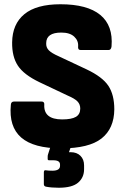

<svg xmlns="http://www.w3.org/2000/svg" viewBox="-20 -686 591 902"><path d="M268 11Q138 11 79.5 -40Q21 -91 31 -194Q32 -209 46 -209H175Q189 -209 188 -195Q184 -125 272 -125Q316 -125 336.5 -137Q357 -149 357 -176Q357 -196 344 -209.5Q331 -223 298 -237L165 -300Q92 -335 64 -377.5Q36 -420 37 -487Q38 -573 94.5 -619.5Q151 -666 264 -666Q390 -666 451 -616Q512 -566 504 -468Q502 -451 490 -451H359Q345 -451 347 -468Q349 -495 328.5 -514Q308 -533 268 -533Q197 -533 197 -483Q196 -463 209.5 -449.5Q223 -436 255 -422L387 -360Q461 -325 489 -283Q517 -241 517 -172Q516 -82 457 -35.5Q398 11 268 11ZM256 196Q221 196 196 191Q186 189 186 179V124Q186 112 195 114Q201 115 209.5 115.5Q218 116 226 116Q262 116 262 93V87Q262 67 231 67H211Q204 67 204 61Q204 56 204 49.5Q204 43 206 38L232 -43Q234 -51 244 -51H321Q333 -51 328 -39L304 29H312Q341 29 358 46Q375 63 375 91V109Q375 148 347 172Q319 196 256 196Z"/></svg>

Font: Sofia Sans Semi Condensed Black
Style: Regular
Weight: 900
Designer: Botio Nikoltchev, Ani Petrova
Foundry: lettersoup
Version: Version 4.100; ttfautohint (v1.8.4.7-5d5b)